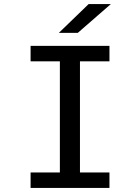

<svg xmlns="http://www.w3.org/2000/svg" viewBox="-20 -926 690 946"><path d="M130.7 0V-76.1H275V-623.9H130.7V-700H519.3V-623.9H374V-76.1H519.3V0ZM363.1 -763.9H269.8L416.8 -906H526.2Z"/></svg>

Font: Trispace Thin
Style: Regular
Weight: 100
Designer: Tyler Finck
Foundry: Etcetera Type Company
Version: Version 1.210